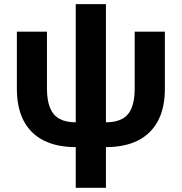

<svg xmlns="http://www.w3.org/2000/svg" viewBox="-20 -692 867 916"><path d="M341.3 9.8Q251 9.8 188.2 -22Q125.5 -53.7 93 -115.7Q60.5 -177.7 60.5 -268.6V-541H204.1V-268.6Q204.1 -212.4 219 -176.8Q233.9 -141.1 264.4 -124.8Q294.9 -108.4 341.3 -108.4H485.4Q532.2 -108.4 562.7 -124.8Q593.3 -141.1 607.9 -176.8Q622.6 -212.4 622.6 -268.6V-541H766.6V-268.6Q766.6 -177.7 733.9 -115.7Q701.2 -53.7 638.7 -22Q576.2 9.8 485.4 9.8ZM341.3 204.1V-672.4H485.4V204.1Z"/></svg>

Font: Inter 17pt
Style: Bold
Weight: 700
Version: Version 4.001;git-66647c0bb